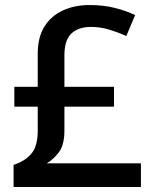

<svg xmlns="http://www.w3.org/2000/svg" viewBox="-20 -743 612 763"><path d="M336 -723Q391 -723 436.5 -711.5Q482 -700 517 -683L482 -600Q451 -614 415 -625Q379 -636 341 -636Q292 -636 264 -610Q236 -584 236 -523V-398H433V-319H236V-225Q236 -167 214 -138Q192 -109 166 -94H540V0H34V-88Q77 -101 103.5 -131Q130 -161 130 -224V-319H37V-398H130V-530Q130 -594 156 -636.5Q182 -679 229 -701Q276 -723 336 -723Z"/></svg>

Font: Noto Sans Tangsa Medium
Style: Regular
Weight: 500
Version: Version 1.504